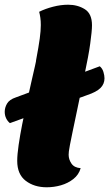

<svg xmlns="http://www.w3.org/2000/svg" viewBox="-60 -774 463 814"><path d="M138 20Q85 20 49 -7.5Q13 -35 13 -92Q13 -118 19 -159.5Q25 -201 34.5 -249Q44 -297 54.5 -344.5Q65 -392 74 -431.5Q83 -471 88.5 -495Q94 -519 93 -519Q104 -577 108.5 -610.5Q113 -644 113 -668Q113 -685 111 -699Q109 -713 106 -724Q132 -737 165 -745.5Q198 -754 229 -754Q269 -754 299.5 -735Q330 -716 330 -667Q330 -654 328 -634.5Q326 -615 322.5 -589Q319 -563 313 -531Q307 -499 299 -461Q280 -369 267.5 -309.5Q255 -250 247.5 -214Q240 -178 236.5 -159.5Q233 -141 232 -132.5Q231 -124 231 -118Q231 -98 243 -80.5Q255 -63 282 -61Q274 -33 251 -15Q228 3 198.5 11.5Q169 20 138 20ZM-18 -252Q-28 -260 -34 -272.5Q-40 -285 -40 -300Q-40 -318 -30 -335Q-20 -352 7 -361L363 -493Q374 -484 378.5 -469Q383 -454 383 -442Q383 -418 366 -401Q349 -384 310 -371Z"/></svg>

Font: Sansita Swashed Light Black
Style: Regular
Weight: 900
Version: Version 1.003